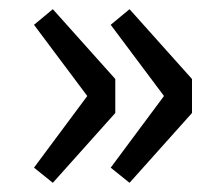

<svg xmlns="http://www.w3.org/2000/svg" viewBox="-20 -461 484 418"><path d="M95 -63 54 -96 170 -252 54 -407 95 -441 231 -289V-215ZM262 -63 221 -96 337 -252 221 -407 262 -441 398 -289V-215Z"/></svg>

Font: Assistant SemiBold
Style: Regular
Weight: 600
Designer: Hebrew By Ben Nathan, Latin by Paul Hunt
Version: Version 3.000